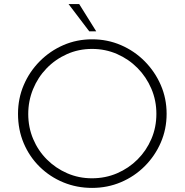

<svg xmlns="http://www.w3.org/2000/svg" viewBox="-20 -910 902 938"><path d="M68 -354Q68 -429 96 -494.5Q124 -560 174 -610.5Q224 -661 289.5 -689.5Q355 -718 430 -718Q505 -718 571 -689.5Q637 -661 687 -610.5Q737 -560 765.5 -494.5Q794 -429 794 -354Q794 -279 765.5 -213.5Q737 -148 687 -98Q637 -48 571 -20Q505 8 430 8Q355 8 289.5 -19Q224 -46 174 -95Q124 -144 96 -210Q68 -276 68 -354ZM118 -353Q118 -288 142 -231Q166 -174 209 -131Q252 -88 308.5 -63.5Q365 -39 429 -39Q495 -39 552 -63.5Q609 -88 652 -131Q695 -174 719.5 -231Q744 -288 744 -354Q744 -419 719.5 -476.5Q695 -534 652 -577.5Q609 -621 552 -646Q495 -671 430 -671Q364 -671 307 -645.5Q250 -620 207.5 -576Q165 -532 141.5 -474.5Q118 -417 118 -353ZM315 -890H367L450 -757H416Z"/></svg>

Font: Josefin Sans Thin Light
Style: Regular
Weight: 300
Version: Version 2.000